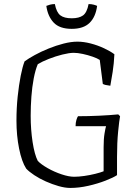

<svg xmlns="http://www.w3.org/2000/svg" viewBox="-20 -925 686 945"><path d="M326 0Q300 0 268.5 -9Q237 -18 205.5 -32Q174 -46 148.5 -63Q123 -80 109 -95Q87 -129 74 -193.5Q61 -258 61 -331Q61 -393 67 -450Q73 -507 82 -552.5Q91 -598 101 -623Q120 -637 151 -654Q182 -671 219 -686Q256 -701 293 -710.5Q330 -720 361 -720Q392 -720 426.5 -711Q461 -702 492 -687.5Q523 -673 543 -658Q541 -613 534.5 -571Q528 -529 523 -503Q507 -505 499 -507Q491 -509 486 -512L471 -630Q459 -638 436 -646Q413 -654 387.5 -659.5Q362 -665 343 -665Q321 -665 287 -656.5Q253 -648 220 -635Q187 -622 166 -609Q154 -581 146 -539Q138 -497 134.5 -449.5Q131 -402 131 -355Q131 -287 140.5 -225.5Q150 -164 166 -133Q182 -116 214.5 -97.5Q247 -79 283 -67Q319 -55 345 -55Q367 -55 395 -59Q423 -63 449 -69.5Q475 -76 490 -82V-200Q490 -241 494.5 -268Q499 -295 502 -304H352Q352 -321 356 -334.5Q360 -348 364 -353Q415 -353 468 -355.5Q521 -358 562 -362L571 -353Q567 -333 561.5 -278Q556 -223 556 -152V-63Q538 -51 499.5 -36Q461 -21 415 -10.5Q369 0 326 0ZM333 -783Q273 -783 244 -814Q215 -845 208 -896Q215 -899 226 -902Q237 -905 250 -905Q258 -864 277 -849.5Q296 -835 333 -835Q369 -835 388.5 -849Q408 -863 416 -905Q430 -905 441 -902Q452 -899 458 -896Q451 -842 421 -812.5Q391 -783 333 -783Z"/></svg>

Font: Texturina Thin
Style: Regular
Weight: 100
Designer: Guillermo Torres Carreño
Foundry: Omnibus-Type
Version: Version 1.002; ttfautohint (v1.8.3)